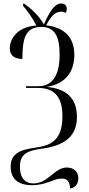

<svg xmlns="http://www.w3.org/2000/svg" viewBox="-20 -869 510 1098"><path d="M381 209C407 206 428 185 428 151C428 110 399 89 362 89C291 89 257 180 171 180C127 180 94 153 94 84C94 14 133 -7 215 -18C330 -33 420 -76 420 -200C420 -312 354 -363 246 -372C352 -389 405 -454 405 -557C405 -663 338 -714 244 -724C270 -775 294 -802 329 -802C340 -802 348 -800 356 -795C358 -800 362 -808 362 -819C362 -838 349 -849 330 -849C291 -849 262 -799 231 -729C205 -777 160 -819 118 -848H112V-836C136 -806 165 -769 188 -723C73 -715 36 -642 36 -592C36 -546 71 -532 108 -532C108 -646 124 -715 216 -715C291 -715 321 -665 321 -555C321 -437 278 -376 200 -376H129V-366H199C290 -366 337 -315 337 -206C337 -68 274 -38 185 -25C95 -13 41 9 41 84C41 155 85 190 163 190C247 190 286 152 332 152C364 152 379 169 381 209Z"/></svg>

Font: Noto Serif Display ExtraCondensed
Style: Regular
Weight: 400
Width: 2
Designer: Monotype Design Team
Foundry: Monotype Imaging Inc.
Version: Version 2.009